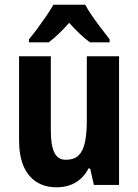

<svg xmlns="http://www.w3.org/2000/svg" viewBox="-20 -786 588 816"><path d="M486 -547V0H379L363 -70H356Q342 -43 321.5 -25Q301 -7 275.5 1.5Q250 10 221 10Q170 10 134 -13.5Q98 -37 79.5 -81.5Q61 -126 61 -190V-547H196V-229Q196 -168 211 -137.5Q226 -107 259 -107Q296 -107 315 -126.5Q334 -146 341.5 -183.5Q349 -221 349 -275V-547ZM342 -766Q354 -744 371.5 -718.5Q389 -693 408.5 -667.5Q428 -642 446 -619V-606H362Q342 -621 319.5 -642Q297 -663 274 -689Q251 -663 228.5 -641.5Q206 -620 187 -606H103V-619Q120 -639 139.5 -665.5Q159 -692 177.5 -719Q196 -746 207 -766Z"/></svg>

Font: Noto Sans Condensed
Style: Regular
Weight: 400
Width: 3
Version: Version 2.013